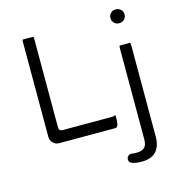

<svg xmlns="http://www.w3.org/2000/svg" viewBox="-130 -808 1070 1147"><g transform="rotate(-15 405.5 -234.5)"><path d="M655.8 -479Q653.8 -472.7 653.8 -457V98.6Q653.8 134.8 638.7 149.9L637.2 151.4Q621.1 165.5 585 165.5Q575.7 165.5 569.3 164.6H566.4L554.7 162.6Q543.9 163.1 535.9 171.4Q527.8 179.7 527.8 190.4Q527.8 202.6 535.6 210Q543.9 218.8 574.2 223.1Q588.9 225.1 605.5 225.1Q664.6 225.1 694.3 193.6Q724.1 162.1 724.1 100.6V-457Q724.1 -471.2 722.2 -479ZM106 -663.6Q104 -657.2 104 -641.6V-61.5Q104 -40.5 119.6 -24.9Q135.3 -9.3 156.2 -9.3H502.9Q510.3 -9.3 514.6 -13.7Q519 -18.1 522 -29.3Q524.9 -40.5 524.9 -57.6V-85Q514.2 -79.6 502.9 -79.6H196.3Q186 -79.6 180.2 -85.4Q174.3 -91.3 174.3 -101.6V-641.6Q174.3 -655.8 172.4 -663.6ZM686.5 -608.9H692.4Q708.5 -608.9 720.7 -621.1Q732.9 -633.3 732.9 -649.4V-653.3Q732.9 -661.6 730 -668.5Q727.1 -675.3 720.7 -681.6Q708.5 -693.8 692.4 -693.8H686.5Q670.4 -693.8 658.2 -681.6Q646 -669.4 646 -653.3V-649.4Q646 -633.3 658.2 -621.1Q670.4 -608.9 686.5 -608.9Z"/></g></svg>

Font: YuPearl-ExtraLight
Style: ExtraLight
Weight: 200
Designer: Max Yao
Foundry: Max-Everyday
Version: Version 1.011; ttfautohint (v1.8.3)